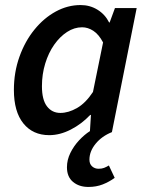

<svg xmlns="http://www.w3.org/2000/svg" viewBox="-20 -523 584 760"><path d="M330 217Q293 217 269 197Q245 177 245 139Q245 110 258.5 82.5Q272 55 293 32.5Q314 10 336 -4L340 -68H337Q303 -32 260 -10Q217 12 175 12Q110 12 72.5 -34.5Q35 -81 35 -167Q35 -237 57 -298.5Q79 -360 116.5 -406Q154 -452 201 -477.5Q248 -503 299 -503Q336 -503 366 -484.5Q396 -466 412 -434H414L435 -491H521L423 0Q383 16 358.5 46Q334 76 334 109Q334 126 344.5 135.5Q355 145 370 145Q383 145 392 141.5Q401 138 411 132L434 181Q412 197 386.5 207Q361 217 330 217ZM219 -76Q251 -76 285 -95.5Q319 -115 348 -159L388 -355Q371 -387 349.5 -401Q328 -415 305 -415Q274 -415 245.5 -396.5Q217 -378 194.5 -346Q172 -314 159 -271.5Q146 -229 146 -182Q146 -128 166 -102Q186 -76 219 -76Z"/></svg>

Font: Source Sans 3 ExtraLight SemiBold
Style: Italic
Weight: 600
Italic angle: -11°
Version: Version 3.052;hotconv 1.1.0;makeotfexe 2.6.0